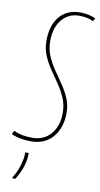

<svg xmlns="http://www.w3.org/2000/svg" viewBox="-120 -755 533 1020"><g transform="rotate(10 146.0 -245.0)"><path d="M311 -693 301 -676Q282 -685 265 -688.5Q248 -692 225 -692Q168 -692 132 -649Q96 -606 96 -533Q96 -489 111.5 -453Q127 -417 149.5 -384Q172 -351 194.5 -318.5Q217 -286 232.5 -250Q248 -214 248 -172Q248 -91 205 -40.5Q162 10 86 10Q57 10 29 4.5Q1 -1 -19 -11L-9 -30Q31 -10 90 -10Q154 -10 191 -54Q228 -98 228 -167Q228 -211 212.5 -247Q197 -283 174.5 -316Q152 -349 129.5 -382Q107 -415 91.5 -451Q76 -487 76 -531Q76 -615 116.5 -662.5Q157 -710 228 -710Q272 -710 311 -693ZM68 73H87Q87 87 85 105Q80 138 69 165Q58 192 41 220H22Q42 187 52 159Q62 131 66 105Q69 88 68 73Z"/></g></svg>

Font: Georama Condensed Thin
Style: Italic
Weight: 100
Width: 3
Italic angle: -9°
Designer: Jean-Baptiste Levee
Foundry: Production Type
Version: Version 1.000